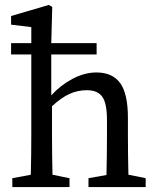

<svg xmlns="http://www.w3.org/2000/svg" viewBox="-20 -759 641 779"><path d="M25 -538V-584H107V-649L25 -659V-694L178 -739L192 -731L188 -584H372V-538H188V-372Q225 -413 274 -439Q323 -465 371 -465Q436 -465 467.5 -422Q499 -379 499 -280V-210Q499 -175 499.5 -131.5Q500 -88 501 -50L571 -36V0H339V-36L412 -49Q413 -87 413.5 -131Q414 -175 414 -210V-272Q414 -340 395 -366.5Q376 -393 332 -393Q295 -393 262 -378Q229 -363 191 -328V-210Q191 -177 191.5 -132.5Q192 -88 193 -50L262 -36V0H30V-36L105 -50Q106 -88 106.5 -132.5Q107 -177 107 -210V-538Z"/></svg>

Font: Source Serif Pro
Style: Regular
Weight: 400
Designer: Frank Grießhammer
Foundry: Adobe Systems Incorporated
Version: Version 2.000;PS 1.000;hotconv 16.6.51;makeotf.lib2.5.65220